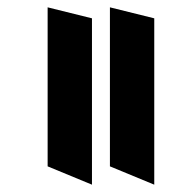

<svg xmlns="http://www.w3.org/2000/svg" viewBox="-20 -519 475 524"><path d="M110 -65V-499L231 -469V-15ZM280 -65V-499L401 -469V-15Z"/></svg>

Font: Shorif Bongobondhu ANSI V1
Style: Regular
Weight: 400
Designer: Shorif Uddin Shishir, Shorif art & Design, e-mail : shorifart@gmail.com, facebook : Shorif2001
Foundry: Lipighor Font Foundry
Version: Designed by Shorif Uddin Shishir | Developed by Niladri Shek